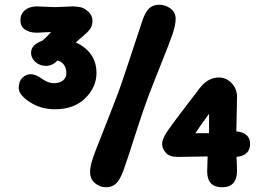

<svg xmlns="http://www.w3.org/2000/svg" viewBox="-20 -780 1124 810"><path d="M360 -56Q360 -86 384 -146.5Q408 -207 417.5 -231.5Q427 -256 444.5 -300.5Q462 -345 478.5 -388.5Q495 -432 580 -691Q593 -730 609.5 -745Q626 -760 652 -760Q678 -760 699.5 -744Q721 -728 721 -701Q721 -674 707.5 -635Q694 -596 659.5 -510Q625 -424 604 -368.5Q583 -313 550 -209.5Q517 -106 501.5 -63Q486 -20 469 -5Q452 10 427 10Q402 10 381 -7Q360 -24 360 -56ZM978 -118 980 -60Q980 10 917 10Q854 10 854 -57Q854 -59 856 -120L729 -118Q695 -118 679.5 -135.5Q664 -153 664 -173.5Q664 -194 687.5 -228.5Q711 -263 820 -405Q856 -453 903 -453Q935 -453 957.5 -429Q980 -405 980 -371L977 -226Q1035 -220 1035 -173Q1035 -124 978 -118ZM804 -218H862V-300Q828 -254 804 -218ZM212 -750 287 -753Q304 -753 320 -749.5Q336 -746 353 -730.5Q370 -715 370 -693Q370 -671 360 -657.5Q350 -644 329 -626.5Q308 -609 300 -601Q387 -560 387 -472Q387 -412 339.5 -365.5Q292 -319 212 -319Q152 -319 105.5 -349.5Q59 -380 59 -408.5Q59 -437 74.5 -452Q90 -467 110 -467Q130 -467 156.5 -448Q183 -429 207 -429Q231 -429 245.5 -440.5Q260 -452 260 -470Q260 -513 223 -525Q201 -502 174.5 -502Q148 -502 129.5 -518.5Q111 -535 111 -557Q111 -591 158 -608Q180 -626 195 -645Q141 -642 136 -642Q104 -642 85 -655.5Q66 -669 66 -694.5Q66 -720 85 -736.5Q104 -753 136 -753Z"/></svg>

Font: Delius Unicase
Style: Bold
Weight: 700
Designer: Natalia Raices
Foundry: Natalia Raices
Version: Version 1.001